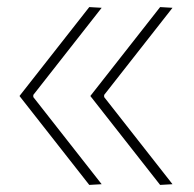

<svg xmlns="http://www.w3.org/2000/svg" viewBox="-20 -520 547 542"><path d="M432 2Q382.5 -61 333.5 -123.5Q284.5 -186 235 -249Q284.5 -312 333.5 -374.5Q382.5 -437 432 -500L467 -498Q418.5 -436.5 370.5 -375Q322.5 -313.5 274 -252V-246Q322.5 -184.5 370.5 -123Q418.5 -61.5 467 0ZM232 2Q182.5 -61 133.5 -123.5Q84.5 -186 35 -249Q84.5 -312 133.5 -374.5Q182.5 -437 232 -500L267 -498Q218.5 -436.5 170.5 -375Q122.5 -313.5 74 -252V-246Q122.5 -184.5 170.5 -123Q218.5 -61.5 267 0Z"/></svg>

Font: Heraclito Thin
Style: Regular
Weight: 100
Designer: Kostas Bartsokas (font) & Cristiano Sobral (main changes)
Foundry: Kostas Bartsokas (font) & Cristiano Sobral (main changes)
Version: Version 1.00;July 8, 2020;FontCreator 13.0.0.2655 64-bit